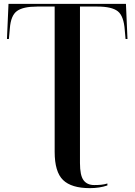

<svg xmlns="http://www.w3.org/2000/svg" viewBox="-20 -734 697 994"><path d="M445 240Q496 240 536 226V216Q519 221 503.5 222.5Q488 224 468 224Q431 224 412.5 199Q394 174 394 110V-700H485Q559 -700 590 -675.5Q621 -651 626 -577L630 -532H640L632 -714H24L16 -532H26L31 -587Q36 -654 68 -677Q100 -700 172 -700H263V52Q263 156 306.5 198Q350 240 445 240Z"/></svg>

Font: Noto Serif Display Semi
Style: Regular
Weight: 600
Designer: Monotype Design Team
Foundry: Monotype Imaging Inc.
Version: Version 1.900